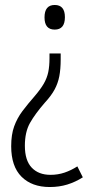

<svg xmlns="http://www.w3.org/2000/svg" viewBox="-20 -557 370 772"><path d="M224 -318Q224 -279 218.5 -250.5Q213 -222 199.5 -197Q186 -172 161 -145Q121 -99 100.5 -62.5Q80 -26 80 29Q80 88 107.5 117Q135 146 183 146Q213 146 239.5 137Q266 128 291 112L313 156Q283 175 250.5 185Q218 195 180 195Q108 195 66.5 153.5Q25 112 25 31Q25 -16 37 -49Q49 -82 70 -110Q91 -138 119 -170Q143 -198 156 -220.5Q169 -243 174 -267Q179 -291 179 -323V-342H224ZM241 -488Q241 -438 200 -438Q159 -438 159 -487Q159 -537 200 -537Q241 -537 241 -488Z"/></svg>

Font: Noto Sans Sinhala Condensed Light
Style: Regular
Weight: 300
Width: 3
Designer: Jelle Bosma - Monotype Design Team
Foundry: Monotype Imaging Inc.
Version: Version 2.006; ttfautohint (v1.8.4.7-5d5b)